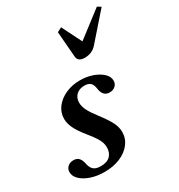

<svg xmlns="http://www.w3.org/2000/svg" viewBox="-231 -996 1060 1140"><g transform="rotate(-30 299.0 -426.0)"><path d="M154 10.5Q103 10.5 61.5 -3.5Q20 -17.5 -4.5 -41Q-29 -64.5 -29 -93Q-29 -114.5 -13.5 -128.8Q2 -143 26 -143Q50.5 -143 63 -128.5Q75.5 -114 80.5 -88.5Q85.5 -60 101.5 -45.2Q117.5 -30.5 151 -30.5Q195 -30.5 216.2 -52.5Q237.5 -74.5 237.5 -110Q237.5 -127.5 232 -144.2Q226.5 -161 212 -183.2Q197.5 -205.5 170.5 -238.5Q133 -285 117.2 -318.5Q101.5 -352 101.5 -382.5Q101.5 -426 128 -460.5Q154.5 -495 198.8 -514.8Q243 -534.5 296.5 -534.5Q342 -534.5 381.5 -520.8Q421 -507 445.5 -484Q470 -461 470 -433Q470 -411.5 454.8 -397.5Q439.5 -383.5 415 -383.5Q371 -383.5 362.5 -436.5Q358 -470 343.8 -482Q329.5 -494 304.5 -494Q269 -494 248 -474Q227 -454 227 -420.5Q227 -396 241.2 -367.2Q255.5 -338.5 287 -298Q329.5 -242.5 345.8 -209Q362 -175.5 362 -144.5Q362 -99 334.8 -64Q307.5 -29 260.5 -9.2Q213.5 10.5 154 10.5ZM391 -635.5Q344 -635.5 341 -672L327 -847L358 -863L426 -727L603.5 -863L627.5 -848L473.5 -672.5Q456.5 -653 435.5 -644.2Q414.5 -635.5 391 -635.5Z"/></g></svg>

Font: Libre Caslon Text SemiBold Italic
Style: Regular
Weight: 600
Italic angle: -22.583°
Designer: Pablo Impallari, Rodrigo Fuenzalida, Katja Schimmel
Foundry: Pablo Impallari, Rodrigo Fuenzalida
Version: Version 2.000